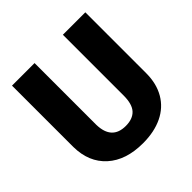

<svg xmlns="http://www.w3.org/2000/svg" viewBox="-186 -869 1037 1037"><g transform="rotate(-45 332.5 -350.5)"><path d="M611.3 -710.9V-245.6Q611.3 -166.5 577.6 -108.6Q543.9 -50.8 481 -20.5Q418 9.8 332 9.8Q202.1 9.8 127.4 -57.6Q52.7 -125 51.3 -242.2V-710.9H223.6V-238.8Q226.6 -122.1 332 -122.1Q385.3 -122.1 412.6 -151.4Q439.9 -180.7 439.9 -246.6V-710.9Z"/></g></svg>

Font: Roboto
Style: Regular
Weight: 900
Designer: Google
Version: Version 2.001171; 2014